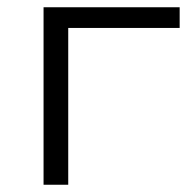

<svg xmlns="http://www.w3.org/2000/svg" viewBox="-20 -509 532 529"><path d="M100 0V-489H475V-432H168V0Z"/></svg>

Font: Nunito Sans 10pt SemiExpanded Light
Style: Regular
Weight: 300
Width: 6
Designer: Vernon Adams
Foundry: Vernon Adams
Version: Version 3.101;gftools[0.9.27]